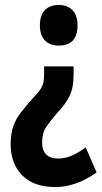

<svg xmlns="http://www.w3.org/2000/svg" viewBox="-20 -656 410 775"><path d="M277 -351Q277 -301 260 -267Q243 -233 209 -198Q184 -169 167 -144Q150 -119 150 -82Q150 -16 215 -16Q242 -16 269 -27.5Q296 -39 326 -61L370 40Q287 99 203 99Q116 99 69.5 51.5Q23 4 23 -73Q23 -116 33.5 -146Q44 -176 64 -201.5Q84 -227 112 -259Q134 -281 143.5 -296Q153 -311 155.5 -324.5Q158 -338 158 -357V-388H277ZM293 -554Q293 -472 217 -472Q181 -472 161 -493Q141 -514 141 -554Q141 -594 161 -615Q181 -636 217 -636Q252 -636 272.5 -615Q293 -594 293 -554Z"/></svg>

Font: Noto Sans Kannada UI ExtraCondensed
Style: Bold
Weight: 700
Width: 2
Designer: Jelle Bosma - Monotype Design Team
Foundry: Monotype Imaging Inc.
Version: Version 2.005; ttfautohint (v1.8.4.7-5d5b)